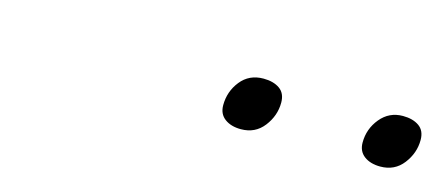

<svg xmlns="http://www.w3.org/2000/svg" viewBox="-25 -882 694 298"><g transform="rotate(15 322.5 -732.5)"><path d="M361 -690Q345 -690 335 -697.5Q325 -705 325 -719Q325 -741 338.5 -758Q352 -775 375 -775Q391 -775 401 -768Q411 -761 411 -746Q411 -725 397.5 -707.5Q384 -690 361 -690ZM585 -690Q569 -690 559 -697.5Q549 -705 549 -719Q549 -741 563 -758Q577 -775 599 -775Q615 -775 625 -768Q635 -761 635 -746Q635 -725 621.5 -707.5Q608 -690 585 -690Z"/></g></svg>

Font: Playwrite BE VLG Thin
Style: Regular
Weight: 250
Designer: Veronika Burian, José Scaglione
Foundry: TypeTogether
Version: Version 1.002